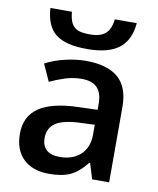

<svg xmlns="http://www.w3.org/2000/svg" viewBox="-86 -836 753 913"><g transform="rotate(10 290.0 -379.0)"><path d="M419.9 0 397 -75.2H393.1Q354 -25.9 314.5 -8.1Q274.9 9.8 212.9 9.8Q133.3 9.8 88.6 -33.2Q43.9 -76.2 43.9 -154.8Q43.9 -238.3 106 -280.8Q168 -323.2 294.9 -327.1L388.2 -330.1V-358.9Q388.2 -410.6 364 -436.3Q339.8 -461.9 289.1 -461.9Q247.6 -461.9 209.5 -449.7Q171.4 -437.5 136.2 -420.9L99.1 -502.9Q143.1 -525.9 195.3 -537.8Q247.6 -549.8 293.9 -549.8Q397 -549.8 449.5 -504.9Q502 -460 502 -363.8V0ZM249 -78.1Q311.5 -78.1 349.4 -113Q387.2 -147.9 387.2 -210.9V-257.8L317.9 -254.9Q236.8 -252 200 -227.8Q163.1 -203.6 163.1 -153.8Q163.1 -117.7 184.6 -97.9Q206.1 -78.1 249 -78.1ZM288.1 -606Q184.6 -606 136.5 -643.3Q88.4 -680.7 83 -768.1H187Q189.9 -732.9 200.4 -713.4Q210.9 -693.8 230.7 -685.3Q250.5 -676.8 291 -676.8Q338.9 -676.8 363.8 -698Q388.7 -719.2 394 -768.1H500Q492.7 -684.1 440.9 -645Q389.2 -606 288.1 -606Z"/></g></svg>

Font: JBL Sans
Style: Semibold
Weight: 600
Version: Version 1.10